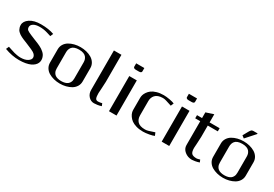

<svg xmlns="http://www.w3.org/2000/svg" viewBox="41 -1770 3936 2759"><g transform="rotate(30 2009.5 -391.0)"><path d="M282.2 -31.2Q355.5 -31.2 398.7 -58.8Q441.9 -86.4 441.9 -120.6Q441.9 -161.6 395 -191.4Q369.6 -207.5 287.6 -240.7Q274.9 -246.1 265.6 -250Q254.4 -254.9 229.2 -264.9Q204.1 -274.9 190.9 -280.3Q177.7 -285.6 156 -296.4Q134.3 -307.1 122.1 -315.7Q109.9 -324.2 94.7 -337.9Q79.6 -351.6 71.5 -365.7Q63.5 -379.9 57.9 -398.9Q52.2 -418 52.2 -439.5Q52.2 -502 119.6 -547.9Q187 -593.8 302.2 -593.8Q431.2 -593.8 521 -560.5L500 -512.7Q494.6 -514.6 475.6 -520.5Q456.5 -526.4 451.9 -527.8Q447.3 -529.3 431.9 -533.9Q416.5 -538.6 410.9 -539.6Q405.3 -540.5 392.3 -543.7Q379.4 -546.9 371.6 -547.6Q363.8 -548.3 351.8 -549.8Q339.8 -551.3 328.4 -551.8Q316.9 -552.2 304.2 -552.2Q238.8 -552.2 202.6 -529.1Q166.5 -505.9 166.5 -473.1Q166.5 -441.9 185.1 -425.3Q202.1 -410.6 266.6 -383.8Q272.9 -381.3 286.1 -376Q313 -364.7 328.1 -358.4Q335.4 -355.5 359.9 -345.7Q384.3 -335.9 397.9 -330.3Q411.6 -324.7 435.8 -312.7Q460 -300.8 474.9 -290.5Q489.7 -280.3 508.3 -264.4Q526.9 -248.5 537.4 -232.4Q547.9 -216.3 555.2 -194.8Q562.5 -173.3 562.5 -149.9Q562.5 -124.5 552.7 -101.6Q543 -78.6 521 -57.9Q499 -37.1 466.8 -22.2Q434.6 -7.3 387 1.5Q339.4 10.3 281.2 10.3Q165.5 10.3 41.5 -35.6L62.5 -83.5Q72.8 -80.1 116.5 -65.7Q160.2 -51.3 176.3 -46.9Q192.4 -42.5 223.9 -36.9Q255.4 -31.2 282.2 -31.2Z M812.5 -158.2Q812.5 -138.7 815.9 -121.8Q819.3 -105 829.3 -87.9Q839.4 -70.8 855 -58.6Q870.6 -46.4 897 -38.8Q923.3 -31.2 958 -31.2Q992.7 -31.2 1019.3 -38.8Q1045.9 -46.4 1061.5 -58.6Q1077.1 -70.8 1087.2 -87.9Q1097.2 -105 1100.6 -121.8Q1104 -138.7 1104 -158.2V-424.8Q1104 -449.7 1097.7 -470.5Q1091.3 -491.2 1076.2 -510.5Q1061 -529.8 1031 -541Q1001 -552.2 958 -552.2Q915 -552.2 884.8 -541Q854.5 -529.8 839.6 -510.3Q824.7 -490.7 818.6 -470.2Q812.5 -449.7 812.5 -424.8ZM687.5 -181.2V-401.9Q687.5 -448.7 710.4 -486.1Q733.4 -523.4 772.2 -546.6Q811 -569.8 858.6 -581.8Q906.2 -593.8 958 -593.8Q1009.8 -593.8 1057.6 -581.8Q1105.5 -569.8 1144 -546.6Q1182.6 -523.4 1205.8 -486.1Q1229 -448.7 1229 -401.9V-181.2Q1229 -134.3 1205.8 -96.9Q1182.6 -59.6 1144 -36.6Q1105.5 -13.7 1057.6 -1.7Q1009.8 10.3 958 10.3Q906.2 10.3 858.6 -1.7Q811 -13.7 772.2 -36.6Q733.4 -59.6 710.4 -96.9Q687.5 -134.3 687.5 -181.2Z M1395.5 -791.5H1520.5V-343.8Q1520.5 -312.5 1515.1 -234.4Q1509.8 -156.2 1509.8 -149.9Q1509.8 -92.8 1520 -67.1Q1530.3 -41.5 1564 -41.5Q1575.2 -41.5 1596.2 -44.4Q1617.2 -47.4 1628.9 -51.3L1645.5 -11.2Q1615.2 -0.5 1580.8 4.4Q1546.4 9.3 1525.4 9.3Q1471.7 9.3 1433.6 -32.5Q1395.5 -74.2 1395.5 -135.3Z M1765.1 -791.5H1900.4V-734.4Q1900.4 -723.6 1890.4 -716.1Q1880.4 -708.5 1858.9 -708.5H1806.6Q1785.6 -708.5 1775.4 -716.6Q1765.1 -724.6 1765.1 -734.4ZM1770.5 0V-583.5H1895.5V0Z M2062 -391.6Q2062 -413.6 2068.8 -437.7Q2075.7 -461.9 2095.2 -490.5Q2114.7 -519 2144 -541.3Q2173.3 -563.5 2223.9 -578.6Q2274.4 -593.8 2337.9 -593.8Q2381.3 -593.8 2438.2 -583.5Q2495.1 -573.2 2520 -560.5L2499.5 -512.7L2405.8 -542.5Q2375.5 -552.2 2348.1 -552.2Q2305.2 -552.2 2272.9 -540.3Q2240.7 -528.3 2222.4 -507.6Q2204.1 -486.8 2195.6 -462.4Q2187 -438 2187 -410.6V-172.9Q2187 -107.9 2225.1 -69.6Q2263.2 -31.2 2348.1 -31.2Q2377 -31.2 2405.8 -40.5L2499.5 -70.8L2520 -22.9Q2495.1 -10.3 2438.2 0Q2381.3 10.3 2337.9 10.3Q2274.4 10.3 2223.9 -4.9Q2173.3 -20 2144 -42.2Q2114.7 -64.5 2095.2 -93Q2075.7 -121.6 2068.8 -145.8Q2062 -169.9 2062 -191.9Z M2639.6 -791.5H2774.9V-734.4Q2774.9 -723.6 2764.9 -716.1Q2754.9 -708.5 2733.4 -708.5H2681.2Q2660.2 -708.5 2649.9 -716.6Q2639.6 -724.6 2639.6 -734.4ZM2645 0V-583.5H2770V0Z M2978 -531.2H2894.5V-583.5H2978V-678.2L3103 -718.8V-583.5H3269.5V-531.2H3103V-343.8Q3103 -312.5 3097.9 -237.1Q3092.8 -161.6 3092.8 -155.3Q3092.8 -89.8 3115.5 -65.7Q3138.2 -41.5 3198.7 -41.5Q3213.9 -41.5 3252.9 -54.2L3269.5 -14.6Q3238.8 -3.4 3203.1 2.9Q3167.5 9.3 3149.9 9.3Q3080.1 9.3 3029.1 -32.5Q2978 -74.2 2978 -135.3Z M3778.8 -780.3 3644 -629.4 3604.5 -659.2 3643.1 -729Q3654.3 -749 3658.7 -756.3Q3663.1 -763.7 3671.6 -774.2Q3680.2 -784.7 3688.5 -788.1Q3696.8 -791.5 3708 -791.5H3778.8ZM3519.5 -158.2Q3519.5 -138.7 3522.9 -121.8Q3526.4 -105 3536.4 -87.9Q3546.4 -70.8 3562 -58.6Q3577.6 -46.4 3604 -38.8Q3630.4 -31.2 3665 -31.2Q3699.7 -31.2 3726.3 -38.8Q3752.9 -46.4 3768.6 -58.6Q3784.2 -70.8 3794.2 -87.9Q3804.2 -105 3807.6 -121.8Q3811 -138.7 3811 -158.2V-424.8Q3811 -449.7 3804.7 -470.5Q3798.3 -491.2 3783.2 -510.5Q3768.1 -529.8 3738 -541Q3708 -552.2 3665 -552.2Q3622.1 -552.2 3591.8 -541Q3561.5 -529.8 3546.6 -510.3Q3531.7 -490.7 3525.6 -470.2Q3519.5 -449.7 3519.5 -424.8ZM3394.5 -181.2V-401.9Q3394.5 -448.7 3417.5 -486.1Q3440.4 -523.4 3479.2 -546.6Q3518.1 -569.8 3565.7 -581.8Q3613.3 -593.8 3665 -593.8Q3716.8 -593.8 3764.6 -581.8Q3812.5 -569.8 3851.1 -546.6Q3889.6 -523.4 3912.8 -486.1Q3936 -448.7 3936 -401.9V-181.2Q3936 -134.3 3912.8 -96.9Q3889.6 -59.6 3851.1 -36.6Q3812.5 -13.7 3764.6 -1.7Q3716.8 10.3 3665 10.3Q3613.3 10.3 3565.7 -1.7Q3518.1 -13.7 3479.2 -36.6Q3440.4 -59.6 3417.5 -96.9Q3394.5 -134.3 3394.5 -181.2Z"/></g></svg>

Font: Resagnicto
Style: Bold
Weight: 700
Version: Version 0.9991